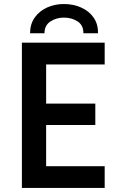

<svg xmlns="http://www.w3.org/2000/svg" viewBox="-20 -931 602 951"><path d="M88.4 0V-719.7H498.5V-611.8H208.5V-418H452.1V-312H208.5V-107.9H498.5V0ZM296.4 -911.1Q342.8 -911.1 381.8 -893.8Q420.9 -876.5 443.6 -844Q466.3 -811.5 465.3 -766.1H393.1Q393.6 -805.7 364.7 -824.7Q335.9 -843.8 296.4 -843.8Q258.8 -843.8 229.7 -824.7Q200.7 -805.7 200.2 -766.1H128.9Q128.9 -811.5 151.9 -844Q174.8 -876.5 213.1 -893.8Q251.5 -911.1 296.4 -911.1Z"/></svg>

Font: Reddit Mono SemiBold
Style: Regular
Weight: 600
Monospace: yes
Designer: Stephen Hutchings
Foundry: Reddit
Version: Version 1.014